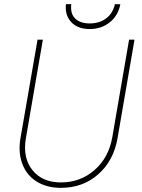

<svg xmlns="http://www.w3.org/2000/svg" viewBox="-20 -904 691 934"><path d="M634.3 -710.9 551.8 -231.9Q532.7 -122.1 458 -56.2Q383.3 9.8 276.4 9.8Q208.5 9.8 159.7 -20Q110.8 -49.8 89.4 -105Q67.9 -160.2 79.1 -229L162.6 -710.9H188.5L105.5 -229Q90.3 -135.3 138.2 -75.9Q186 -16.6 276.4 -16.6Q371.1 -16.6 440.2 -77.1Q509.3 -137.7 526.4 -237.3L607.9 -710.9ZM565.4 -883.3Q554.7 -827.6 513.7 -795.2Q472.7 -762.7 416.5 -762.7Q357.9 -762.7 326.4 -796.6Q294.9 -830.6 300.8 -883.8H326.7Q321.3 -837.4 345.9 -813.7Q370.6 -790 416.5 -790Q462.9 -790 495.6 -814Q528.3 -837.9 539.1 -883.8Z"/></svg>

Font: Roboto Thin
Style: Italic
Weight: 250
Italic angle: -12°
Designer: Google
Version: Version 2.134; 2016